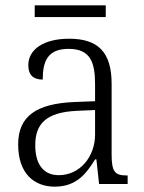

<svg xmlns="http://www.w3.org/2000/svg" viewBox="-20 -689 541 719"><path d="M110 -625H376V-669H110ZM185 10C267 10 304 -40 336 -92H341L351 0H458V-32H454C410 -32 398 -46 398 -111V-375C398 -493 348 -544 239 -544C142 -544 86 -503 86 -445C86 -408 105 -391 140 -391C140 -462 160 -506 237 -506C320 -506 336 -454 336 -372V-310L259 -307C116 -301 48 -254 48 -148C48 -40 107 10 185 10ZM200 -33C139 -33 112 -79 112 -145C112 -224 151 -269 269 -274L336 -277V-185C336 -103 280 -33 200 -33Z"/></svg>

Font: Noto Serif Khmer SemiCondensed Light
Style: Regular
Weight: 300
Width: 4
Designer: Danh Hong and the Monotype Design Team
Foundry: Monotype Imaging Inc.
Version: Version 2.004